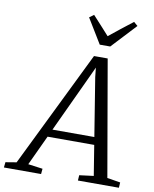

<svg xmlns="http://www.w3.org/2000/svg" viewBox="-164 -1070 922 1147"><g transform="rotate(10 297.0 -496.0)"><path d="M-60 0 -56.5 -32.5 9.5 -43.5 354.5 -749H437.5L559.5 -45.5L639.5 -32.5L637.5 0H389L391 -32.5L477.5 -43.5L448 -226.5H165L80 -44.5L168.5 -32.5L165.5 0ZM186.5 -273H440.5L383.5 -626.5L377.5 -683L353.5 -631ZM376.5 -822 285.5 -971.5 312.5 -991.5Q338 -964 363.2 -936.2Q388.5 -908.5 414 -880Q448 -908 483.2 -935.5Q518.5 -963 555 -991.5L579 -971L440 -822Z"/></g></svg>

Font: Merriweather 36pt Light
Style: Italic
Weight: 300
Italic angle: -7.8°
Version: Version 2.101